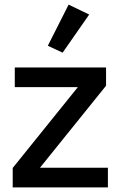

<svg xmlns="http://www.w3.org/2000/svg" viewBox="-20 -811 522 831"><path d="M251 -583 187 -613 277 -791 366 -748ZM35 0V-84L317 -434H44V-519H439V-440L153 -85H447V0Z"/></svg>

Font: Anuphan Medium
Style: Regular
Weight: 500
Designer: Mike Abbink, Paul van der Laan, Pieter van Rosmalen, Mint Tantisuwanna
Foundry: Bold Monday; Cadson Demak
Version: Version 3.002;hotconv 1.0.109;makeotfexe 2.5.65596